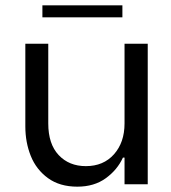

<svg xmlns="http://www.w3.org/2000/svg" viewBox="-20 -691 642 720"><path d="M75 -527H161V-228Q161 -151 200 -109.5Q239 -68 302 -68Q368 -68 407.5 -112.5Q447 -157 447 -228V-527H534V0H447V-100H441Q420 -54 376.5 -22.5Q333 9 270 9Q204 9 160 -23Q116 -55 95.5 -106Q75 -157 75 -217ZM139 -671H439V-626H139Z"/></svg>

Font: Lopes Sans
Style: Regular
Weight: 400
Designer: Gabriel Lam, Diego Maldonado
Foundry: TypeRant, Foresti Design
Version: Version 4.000